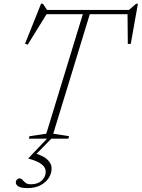

<svg xmlns="http://www.w3.org/2000/svg" viewBox="-20 -728 744 1008"><path d="M672 -653.5H192.5L228 -659.5L125.5 -493.5L111.5 -498.5L195.5 -708.5H205L231 -670.5L210 -676H671.5L650.5 -670.5L695 -708.5H704L666.5 -497.5H651L649.5 -659.5ZM419.5 -668.5H456L259.5 -26L342.5 -13L339 0H131.5L135 -13L223 -26ZM125 259.5Q90.5 259.5 76.8 250.8Q63 242 63 230Q63 221 69 214.8Q75 208.5 82.5 208.5Q91.5 208.5 98 216.2Q104.5 224 114.2 231.8Q124 239.5 142 239.5Q177.5 239.5 198.8 220.5Q220 201.5 220 172.5Q220 152 199.2 135Q178.5 118 129 104.5L129.5 102.5L227 0H249.5L165.5 86L161.5 76Q210 90.5 230.5 111.5Q251 132.5 251 155Q251 184 234.8 208Q218.5 232 190.2 245.8Q162 259.5 125 259.5Z"/></svg>

Font: Newsreader 16pt 16pt ExtraLight
Style: Italic
Weight: 250
Italic angle: -17°
Version: Version 1.003